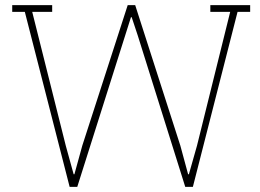

<svg xmlns="http://www.w3.org/2000/svg" viewBox="-20 -731 1017 751"><path d="M282.2 0H252.4L77.1 -684.6H27.8V-710.9H184.1V-684.6H106L237.3 -161.1L268.1 -49.3H271L301.8 -161.1L479.5 -710.9H508.8L685.5 -161.1L715.8 -49.3H718.8L750.5 -161.1L880.4 -684.6H802.7V-710.9H958.5V-684.6H909.2L734.4 0H704.6L518.6 -592.8L495.1 -663.6H492.2Z"/></svg>

Font: Hanuman Thin
Style: Regular
Weight: 100
Designer: Danh Hong
Version: Version 8.002; ttfautohint (v1.8.3)